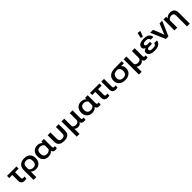

<svg xmlns="http://www.w3.org/2000/svg" viewBox="782 -3512 6416 6416"><g transform="rotate(-45 3989.5 -304.0)"><path d="M0 -416H444.8V-518.6H0ZM304.7 14.6Q332 14.6 356.7 10Q381.3 5.4 394.5 -0.5V-96.2Q380.9 -91.8 367.2 -88.9Q353.5 -85.9 338.9 -85.9Q308.6 -85.9 292.7 -99.9Q276.9 -113.8 276.9 -148.4V-464.8H147L146.5 -145.5Q146.5 -62 188.5 -23.7Q230.5 14.6 304.7 14.6Z M531.7 203.1H662.6V-60.5Q691.4 -26.4 737.5 -8.3Q783.7 9.8 842.3 9.8Q956.1 9.8 1027.1 -62Q1098.1 -133.8 1098.1 -254.9V-270.5Q1098.1 -386.2 1028.1 -458.3Q958 -530.3 816.4 -530.3Q678.7 -530.3 605.2 -457.8Q531.7 -385.3 531.7 -256.8ZM811 -90.8Q754.9 -90.8 715.8 -116.9Q676.8 -143.1 662.6 -173.8V-266.1Q662.6 -347.7 699 -387.9Q735.4 -428.2 814 -428.2Q885.3 -428.2 924.6 -389.6Q963.9 -351.1 963.9 -275.9V-249.5Q963.9 -173.8 926.8 -132.3Q889.6 -90.8 811 -90.8Z M1435.1 9.8Q1502.4 9.8 1550.5 -12Q1598.6 -33.7 1628.9 -75.7H1632.3Q1638.7 -35.2 1667 -10.5Q1695.3 14.2 1759.3 14.6Q1784.7 14.6 1804.2 10.7Q1823.7 6.8 1833.5 2.4V-93.8Q1824.2 -90.3 1813.2 -88.4Q1802.2 -86.4 1793.5 -86.4Q1770 -86.4 1757.3 -100.6Q1744.6 -114.7 1744.6 -155.3V-518.6H1621.6L1617.7 -451.2H1615.7Q1593.8 -482.9 1546.6 -505.6Q1499.5 -528.3 1433.6 -528.3Q1319.8 -528.3 1249 -456.1Q1178.2 -383.8 1178.2 -267.1V-251.5Q1178.2 -134.8 1248 -62.5Q1317.9 9.8 1435.1 9.8ZM1464.8 -90.8Q1386.2 -90.8 1348.9 -133.3Q1311.5 -175.8 1311.5 -246.6V-271.5Q1311.5 -342.8 1348.6 -385.5Q1385.7 -428.2 1464.4 -428.2Q1519 -428.2 1556.9 -404.8Q1594.7 -381.3 1613.8 -346.7V-173.3Q1600.1 -142.6 1561.5 -116.7Q1522.9 -90.8 1464.8 -90.8Z M2180.7 9.8Q2309.1 9.8 2375.2 -45.2Q2441.4 -100.1 2441.4 -217.3V-518.6H2310.5V-228.5Q2310.5 -153.3 2276.6 -122.6Q2242.7 -91.8 2180.7 -91.8Q2118.7 -91.8 2085 -123Q2051.3 -154.3 2051.3 -228.5V-518.6H1919.9V-217.3Q1919.9 -101.6 1985.4 -45.9Q2050.8 9.8 2180.7 9.8Z M2574.2 203.1H2705.1V-40Q2725.6 -17.6 2758.8 -3.9Q2792 9.8 2839.8 9.8Q2885.3 9.8 2923.6 -11.7Q2961.9 -33.2 2980.5 -76.7H2983.4Q2989.7 -36.6 3018.1 -11Q3046.4 14.6 3111.3 14.6Q3133.3 14.6 3153.1 11.2Q3172.9 7.8 3185.1 2.4V-93.8Q3174.8 -90.3 3164.6 -88.4Q3154.3 -86.4 3144 -86.4Q3121.6 -86.4 3108.9 -100.3Q3096.2 -114.3 3096.2 -154.8V-518.6H2964.8V-207.5Q2964.8 -150.9 2928.5 -121.8Q2892.1 -92.8 2833 -92.8Q2794.4 -92.8 2758.8 -109.6Q2723.1 -126.5 2705.1 -159.2V-518.6H2574.2Z M3502 9.8Q3569.3 9.8 3617.4 -12Q3665.5 -33.7 3695.8 -75.7H3699.2Q3705.6 -35.2 3733.9 -10.5Q3762.2 14.2 3826.2 14.6Q3851.6 14.6 3871.1 10.7Q3890.6 6.8 3900.4 2.4V-93.8Q3891.1 -90.3 3880.1 -88.4Q3869.1 -86.4 3860.4 -86.4Q3836.9 -86.4 3824.2 -100.6Q3811.5 -114.7 3811.5 -155.3V-518.6H3688.5L3684.6 -451.2H3682.6Q3660.6 -482.9 3613.5 -505.6Q3566.4 -528.3 3500.5 -528.3Q3386.7 -528.3 3315.9 -456.1Q3245.1 -383.8 3245.1 -267.1V-251.5Q3245.1 -134.8 3314.9 -62.5Q3384.8 9.8 3502 9.8ZM3531.7 -90.8Q3453.1 -90.8 3415.8 -133.3Q3378.4 -175.8 3378.4 -246.6V-271.5Q3378.4 -342.8 3415.5 -385.5Q3452.6 -428.2 3531.2 -428.2Q3585.9 -428.2 3623.8 -404.8Q3661.6 -381.3 3680.7 -346.7V-173.3Q3667 -142.6 3628.4 -116.7Q3589.8 -90.8 3531.7 -90.8Z M3922.9 -416H4367.7V-518.6H3922.9ZM4227.5 14.6Q4254.9 14.6 4279.5 10Q4304.2 5.4 4317.4 -0.5V-96.2Q4303.7 -91.8 4290 -88.9Q4276.4 -85.9 4261.7 -85.9Q4231.4 -85.9 4215.6 -99.9Q4199.7 -113.8 4199.7 -148.4V-464.8H4069.8L4069.3 -145.5Q4069.3 -62 4111.3 -23.7Q4153.3 14.6 4227.5 14.6Z M4614.3 14.6Q4642.1 14.6 4665.3 10Q4688.5 5.4 4701.7 -0.5V-96.2Q4688 -91.8 4674.1 -88.9Q4660.2 -85.9 4646 -85.9Q4615.2 -85.9 4599.6 -99.9Q4584 -113.8 4584 -148.4V-518.6H4454.1L4453.6 -146.5Q4453.6 -63.5 4497.8 -24.4Q4542 14.6 4614.3 14.6Z M5062 14.6Q5198.2 14.6 5279.1 -58.1Q5359.9 -130.9 5359.9 -244.6V-259.8Q5359.9 -332.5 5325.7 -376.7Q5291.5 -420.9 5231.9 -443.4L5232.9 -416H5419.9V-518.6H5113.3Q4933.1 -518.6 4848.6 -448Q4764.2 -377.4 4764.2 -252.4V-237.3Q4764.2 -125 4845.7 -55.2Q4927.2 14.6 5062 14.6ZM5061.5 -85.9Q4979.5 -85.9 4938.5 -127.9Q4897.5 -169.9 4897.5 -234.9V-253.9Q4897.5 -335.9 4953.6 -381.3Q5009.8 -426.8 5129.4 -418.9Q5164.6 -407.7 5195.1 -369.6Q5225.6 -331.5 5225.6 -264.2V-243.7Q5225.6 -171.9 5184.6 -128.9Q5143.6 -85.9 5061.5 -85.9Z M5510.3 203.1H5641.1V-40Q5661.6 -17.6 5694.8 -3.9Q5728 9.8 5775.9 9.8Q5821.3 9.8 5859.6 -11.7Q5897.9 -33.2 5916.5 -76.7H5919.4Q5925.8 -36.6 5954.1 -11Q5982.4 14.6 6047.4 14.6Q6069.3 14.6 6089.1 11.2Q6108.9 7.8 6121.1 2.4V-93.8Q6110.8 -90.3 6100.6 -88.4Q6090.3 -86.4 6080.1 -86.4Q6057.6 -86.4 6044.9 -100.3Q6032.2 -114.3 6032.2 -154.8V-518.6H5900.9V-207.5Q5900.9 -150.9 5864.5 -121.8Q5828.1 -92.8 5769 -92.8Q5730.5 -92.8 5694.8 -109.6Q5659.2 -126.5 5641.1 -159.2V-518.6H5510.3Z M6459 14.6Q6591.3 14.6 6666 -39.3Q6740.7 -93.3 6740.7 -178.2H6612.3Q6611.8 -134.3 6578.4 -109.4Q6544.9 -84.5 6460 -84.5Q6382.8 -84.5 6351.6 -102.3Q6320.3 -120.1 6320.3 -153.3Q6320.3 -181.6 6343.5 -198.2Q6366.7 -214.8 6425.8 -214.8H6545.9V-307.6H6430.7Q6386.2 -307.6 6362.5 -323Q6338.9 -338.4 6338.9 -368.7Q6338.9 -403.3 6370.6 -420.7Q6402.3 -438 6471.2 -438Q6545.4 -438 6579.3 -413.3Q6613.3 -388.7 6612.3 -342.8H6740.2Q6739.3 -420.4 6675 -476.8Q6610.8 -533.2 6470.2 -533.2Q6338.9 -533.2 6272.2 -489.5Q6205.6 -445.8 6205.6 -370.6Q6205.6 -326.7 6237.5 -294.7Q6269.5 -262.7 6336.4 -254.4V-265.1Q6259.8 -260.3 6223.1 -228Q6186.5 -195.8 6186.5 -146Q6186.5 -68.4 6255.4 -26.9Q6324.2 14.6 6459 14.6ZM6499.5 -597.7 6577.1 -793 6460.4 -810.5 6419.9 -616.7Z M6765.6 -518.6 6987.3 0H7110.4L7333 -518.6H7208.5L7079.6 -202.6Q7072.3 -183.6 7066.9 -165.8Q7061.5 -147.9 7056.6 -127.4H7053.7Q7048.8 -147.9 7043.2 -165.8Q7037.6 -183.6 7030.3 -202.6L6901.9 -518.6Z M7784.2 203.1H7915V-306.6Q7915 -428.7 7858.4 -478.8Q7801.8 -528.8 7709.5 -528.8Q7649.9 -528.8 7601.8 -507.3Q7553.7 -485.8 7522.5 -445.8H7520.5L7516.6 -518.6H7393.1V0H7523.9V-341.3Q7545.4 -379.9 7582.5 -403.3Q7619.6 -426.8 7666.5 -426.8Q7723.1 -426.8 7753.7 -399.7Q7784.2 -372.6 7784.2 -309.6Z"/></g></svg>

Font: Roboto Flex
Style: wght 600 wdth 140 opsz 13.0 GRAD 0.00 slnt 0.00 XTRA 468 XOPQ 96 YOPQ 79 YTLC 514 YTUC 712 YTAS 750 YTDE -203.00 YTFI 738
Weight: 600
Width: 8
Designer: Berlow after Robertson
Foundry: Google
Version: Version 3.100